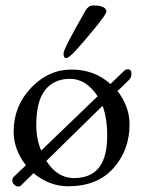

<svg xmlns="http://www.w3.org/2000/svg" viewBox="-20 -669 525 704"><path d="M370 -626Q370 -617 326.5 -564Q283 -511 257.5 -483.5Q232 -456 222.5 -456Q213 -456 213 -473Q213 -490 294 -631Q305 -649 321 -649Q370 -649 370 -626ZM131 -117 338 -316Q296 -380 237 -380Q178 -380 145.5 -339Q113 -298 113 -210Q113 -159 131 -117ZM103 -34 56 12Q53 15 46.5 15Q40 15 32.5 8.5Q25 2 25 -7.5Q25 -17 35 -25L75 -63Q30 -121 30 -186Q30 -280 94 -347Q158 -414 242 -414Q326 -414 385 -361L437 -411Q441 -415 448 -415Q462 -415 462 -399Q462 -383 451 -374L411 -335Q455 -278 455 -213Q455 -119 396 -52.5Q337 14 230 14Q161 14 103 -34ZM356 -281 150 -79Q190 -16 251 -16Q325 -16 354 -72Q373 -109 373 -172.5Q373 -236 356 -281Z"/></svg>

Font: EB Garamond
Style: Regular
Weight: 400
Version: Version 0.012